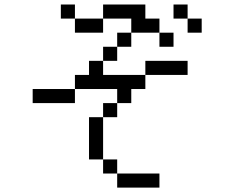

<svg xmlns="http://www.w3.org/2000/svg" viewBox="-20 -770 1040 852"><path d="M687.5 62.5V0H500V62.5ZM812.5 -437.5V-500H625V-437.5H437.5V-500H375V-437.5H312.5V-375H125V-312.5H312.5V-375H500V-312.5H437.5V-250H375V-62.5H437.5V0H500V-62.5H437.5V-250H500V-312.5H562.5V-375H625V-437.5ZM750 -562.5V-625H687.5V-562.5ZM875 -625V-687.5H812.5V-625ZM437.5 -500H500V-562.5H437.5ZM500 -562.5H562.5V-625H500ZM562.5 -625H687.5V-687.5H625V-750H437.5V-687.5H312.5V-625H437.5V-687.5H562.5ZM312.5 -687.5V-750H250V-687.5ZM812.5 -687.5V-750H750V-687.5Z"/></svg>

Font: Unifont
Style: Regular
Weight: 500
Version: Version 13.0.05